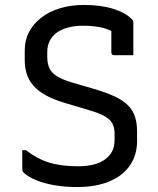

<svg xmlns="http://www.w3.org/2000/svg" viewBox="-20 -738 640 776"><path d="M319 -718Q387 -718 437 -702.5Q487 -687 511 -662Q516 -658 517.5 -654Q519 -650 519 -645V-515H441Q436 -515 433 -518Q430 -521 430 -526V-613Q416 -620 398 -625Q362 -634 315 -634Q282 -634 255.5 -627Q229 -620 210 -606.5Q191 -593 181 -573Q171 -553 171 -528V-508Q171 -482 179.5 -463Q188 -444 210 -430Q232 -416 273 -404L369 -376Q415 -362 447 -346.5Q479 -331 498 -311.5Q517 -292 525.5 -266.5Q534 -241 534 -206V-168Q534 -112 505.5 -70Q477 -28 422.5 -5Q368 18 291 18Q242 18 199.5 10.5Q157 3 125.5 -10Q94 -23 76 -40Q72 -44 71 -47.5Q70 -51 70 -57V-131H85Q130 -96 178.5 -81Q227 -66 295 -66Q367 -66 405 -94Q443 -122 443 -170V-197Q443 -222 434.5 -238.5Q426 -255 403.5 -268Q381 -281 339 -293L242 -322Q195 -336 164 -353.5Q133 -371 114.5 -392.5Q96 -414 88 -439.5Q80 -465 80 -497V-535Q80 -576 97.5 -609Q115 -642 146.5 -666.5Q178 -691 222 -704.5Q266 -718 319 -718Z"/></svg>

Font: Code D OnePiece
Style: Regular
Weight: 400
Version: Version 1.085; ttfautohint (v1.8.4.7-5d5b);Nerd Fonts 3.0.2